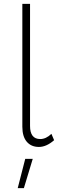

<svg xmlns="http://www.w3.org/2000/svg" viewBox="-20 -762 309 997"><path d="M189 -40Q219 -40 247 -67L261 -34Q221 1 182 1Q142 1 119 -26Q96 -53 96 -104V-742H136V-108Q136 -40 189 -40ZM111 63H150L104 215H72Z"/></svg>

Font: Argentum Sans ExtraLight
Style: Regular
Weight: 275
Designer: Julieta Ulanovsky (Modified by Cristiano Sobral)
Foundry: Julieta Ulanovsky
Version: Version 1.000; ttfautohint (v1.5.65-e2d9)